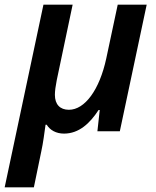

<svg xmlns="http://www.w3.org/2000/svg" viewBox="-49 -562 670 822"><path d="M-29 240H96L128 85C135 54 142 2 146 -28H151C165 -5 191 10 225 10C289 10 336 -34 373 -91H378L368 0H464L579 -542H455L406 -312C377 -177 314 -92 246 -92C208 -92 186 -115 186 -156C186 -172 189 -194 194 -219L262 -542H137Z"/></svg>

Font: Noto Sans SemiBold
Style: Italic
Weight: 600
Italic angle: -12°
Designer: Monotype Design Team
Foundry: Monotype Imaging Inc.
Version: Version 2.013